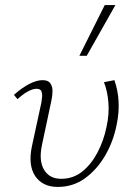

<svg xmlns="http://www.w3.org/2000/svg" viewBox="-20 -731 531 757"><path d="M208 6Q148 6 119 -36.5Q90 -79 106 -155L143 -326Q145 -337 146 -349.5Q147 -362 143 -371.5Q139 -381 124 -381Q110 -381 91 -371Q72 -361 49 -340L35 -357Q65 -384 94.5 -399.5Q124 -415 148 -415Q170 -415 178.5 -402.5Q187 -390 187 -372.5Q187 -355 183 -336L146 -162Q132 -98 153.5 -62Q175 -26 221 -26Q268 -26 303.5 -54Q339 -82 364 -129Q389 -176 400 -231Q411 -280 407.5 -325.5Q404 -371 390 -407L431 -415Q445 -376 447.5 -331.5Q450 -287 440 -240Q427 -173 394.5 -117.5Q362 -62 315 -28Q268 6 208 6ZM293 -511 393 -711H435L322 -511Z"/></svg>

Font: Ysabeau ExtraLight
Style: Italic
Weight: 250
Italic angle: -12°
Version: Version 2.000;gftools[0.9.27.dev2+g8671c4b]